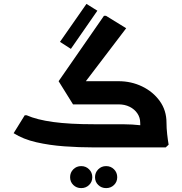

<svg xmlns="http://www.w3.org/2000/svg" viewBox="-20 -757 936 986"><path d="M392 -302 281 -340 514 -676H524L628 -612ZM461 0Q387 0 310.5 -5.5Q234 -11 166.5 -26.5Q99 -42 50 -73L107 -165H117Q169 -142 253 -130.5Q337 -119 461 -119H543V0ZM543 0V-119H609Q634 -119 658.5 -117.5Q683 -116 699 -114Q715 -112 715 -112V0ZM700 -127Q700 -153 685.5 -174.5Q671 -196 646 -208.5Q621 -221 589 -221H454V-232L468 -340H589Q654 -340 710 -313Q766 -286 800.5 -238Q835 -190 835 -127ZM712 0Q707 -34 703.5 -67.5Q700 -101 700 -127H835Q835 -99 838.5 -68Q842 -37 846 -14L831 0ZM355 -221 281 -340H589V-221ZM344 -506 288 -542 424 -737 480 -702ZM397 209Q373 209 356.5 193Q340 177 340 153Q340 129 356.5 112.5Q373 96 397 96Q421 96 437.5 112.5Q454 129 454 153Q454 177 437.5 193Q421 209 397 209ZM525 209Q501 209 484.5 193Q468 177 468 153Q468 129 484.5 112.5Q501 96 525 96Q549 96 565.5 112.5Q582 129 582 153Q582 177 565.5 193Q549 209 525 209Z"/></svg>

Font: Fustat ExtraBold
Style: Regular
Weight: 800
Designer: Mohamed Gaber, Khaled Hosny, Laura Garcia Mut
Foundry: Kief Type Foundry, Alif Type Foundry, Hard Type Foundry
Version: Version 1.007